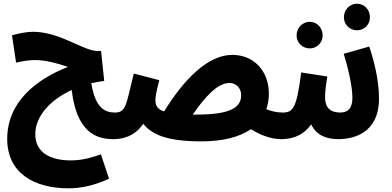

<svg xmlns="http://www.w3.org/2000/svg" viewBox="-20 -748 2121 1039"><path d="M570 219 526 87C458 112 410 120 363 120C250 120 171 76 171 -21C171 -123 256 -209 368 -261C395 -32 500 5 594 5C642 5 671 -24 671 -69C671 -107 648 -139 604 -139C555 -139 497 -154 474 -298C497 -303 521 -307 544 -310L527 -472H508C431 -472 306 -576 158 -576C124 -576 85 -568 45 -557L67 -409C100 -417 139 -423 169 -423C227 -423 292 -405 348 -386C177 -319 19 -197 19 4C19 189 165 271 350 271C406 271 476 262 570 219Z M1500 5C1548 5 1578 -24 1578 -69C1578 -107 1554 -139 1509 -139C1485 -139 1452 -144 1421 -157C1430 -183 1435 -211 1435 -241C1435 -364 1354 -451 1237 -451C1104 -451 975 -318 868 -145C829 -158 821 -179 821 -209C821 -227 828 -259 842 -314L704 -350C663 -189 665 -139 603 -139L593 5C643 5 708 -9 755 -78C800 -23 876 17 1070 17C1188 17 1277 -7 1338 -49C1381 -21 1444 5 1500 5ZM1222 -299C1261 -299 1285 -268 1285 -233C1285 -171 1236 -128 1046 -128C1038 -128 1030 -128 1023 -128C1087 -220 1155 -299 1222 -299Z M1656 -486C1696 -486 1726 -518 1726 -556C1726 -597 1696 -630 1656 -630C1616 -630 1585 -597 1585 -556C1585 -518 1616 -486 1656 -486ZM1888 -69C1888 -107 1865 -139 1821 -139C1767 -139 1739 -166 1739 -222C1739 -260 1747 -304 1751 -334L1610 -356C1585 -160 1565 -139 1509 -139L1499 5C1538 5 1612 -1 1664 -75C1690 -20 1740 5 1811 5C1860 5 1888 -24 1888 -69Z M1912 -584C1952 -584 1982 -616 1982 -654C1982 -695 1952 -728 1912 -728C1872 -728 1841 -695 1841 -654C1841 -616 1872 -584 1912 -584ZM1810 5C1891 5 2031 -26 2031 -215C2031 -316 2002 -427 1978 -496L1840 -457C1862 -386 1887 -284 1887 -219C1887 -158 1860 -139 1820 -139Z"/></svg>

Font: Noto Sans Arabic UI ExtraCondensed Extra
Style: Regular
Weight: 800
Width: 3
Designer: Nadine Chahine - Monotype Design Team
Foundry: Monotype Imaging Inc.
Version: Version 1.900